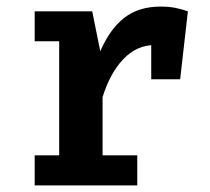

<svg xmlns="http://www.w3.org/2000/svg" viewBox="-20 -564 640 584"><path d="M85.5 0V-91.5H160V-438.5H85.5V-529.5H260.5L285 -408Q314 -475.5 358 -509.8Q402 -544 468.5 -544Q494 -544 513.8 -540Q533.5 -536 551.5 -529.5L512 -418.5Q496.5 -422.5 482.5 -424.8Q468.5 -427 451 -427Q396 -427 355.2 -384.2Q314.5 -341.5 292 -268.5V-91.5H397.5V0ZM440 -323V-463.5L458 -529.5H551.5L528 -323Z"/></svg>

Font: Fira Code Light SemiBold
Style: Regular
Weight: 600
Monospace: yes
Version: Version 5.002